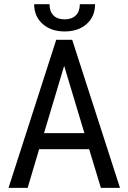

<svg xmlns="http://www.w3.org/2000/svg" viewBox="-20 -902 616 922"><path d="M408.2 -185.5 464.4 0H556.2L326.7 -710.9H250L21 0H112.8L168 -185.5ZM191.4 -262.7 288.1 -585.9 385.3 -262.7ZM436.5 -881.8H363.3C363.3 -858.7 356.9 -840.8 344 -828.1C331.1 -815.4 313.3 -809.1 290.5 -809.1C266.8 -809.1 248.7 -815.5 236.3 -828.4C224 -841.2 217.8 -859 217.8 -881.8H144C144 -842.8 157.6 -811.2 184.6 -787.1C211.6 -763 246.9 -751 290.5 -751C334.1 -751 369.4 -762.9 396.2 -786.9C423.1 -810.8 436.5 -842.4 436.5 -881.8Z"/></svg>

Font: Roboto Condensed
Style: Regular
Weight: 400
Designer: Google
Version: Version 2.134; 2016